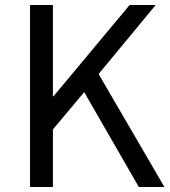

<svg xmlns="http://www.w3.org/2000/svg" viewBox="-20 -753 686 773"><path d="M101 0H193V-232L319 -382L539 0H642L377 -455L607 -733H502L195 -365H193V-733H101Z"/></svg>

Font: Noto Sans CJK SC
Style: Regular
Weight: 400
Designer: Ryoko NISHIZUKA 西塚涼子 (kana, bopomofo & ideographs); Paul D. Hunt (Latin, Greek & Cyrillic); Sandoll Communications 산돌커뮤니
Foundry: Adobe
Version: Version 2.004;hotconv 1.0.118;makeotfexe 2.5.65603